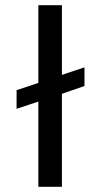

<svg xmlns="http://www.w3.org/2000/svg" viewBox="-20 -721 391 741"><path d="M128 0V-329L44 -301V-373L128 -401V-701H219V-432L306 -461V-389L219 -359V0Z"/></svg>

Font: Bricolage Grotesque 10pt
Style: Regular
Weight: 400
Designer: Mathieu Triay
Foundry: Atelier Triay
Version: Version 1.000; ttfautohint (v1.8.4.7-5d5b);gftools[0.9.32]